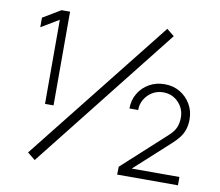

<svg xmlns="http://www.w3.org/2000/svg" viewBox="-79 -814 1039 908"><g transform="rotate(10 440.5 -360.0)"><path d="M145 -270V-674L60 -623V-669L145 -720H186V-270ZM539 0 540 -38 745 -225Q772 -249 780.5 -271Q789 -293 789 -317Q789 -360.5 759.5 -390.8Q730 -421 687 -421Q657.5 -421 634 -406.5Q610.5 -392 597 -368.5Q583.5 -345 584 -318H542Q542 -358.5 561.2 -390.8Q580.5 -423 613.2 -441.5Q646 -460 687 -460Q728 -460 760.5 -440.8Q793 -421.5 812 -389Q831 -356.5 831 -317Q831 -289.5 824.2 -268.5Q817.5 -247.5 803.8 -229.2Q790 -211 769 -192L569 -10L557 -40H831V0ZM143 0 106 -30 653 -720 689 -691Z"/></g></svg>

Font: Manrope ExtraLight ExtraLight
Style: Regular
Weight: 250
Version: Version 4.501